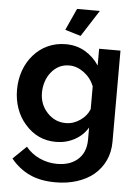

<svg xmlns="http://www.w3.org/2000/svg" viewBox="-62 -777 758 1048"><g transform="rotate(5 317.0 -253.5)"><path d="M317 -730 263 -611 349 -585 442 -730ZM439 -91V-25Q439 48 392 87Q350 122 282 122Q231 122 185.5 101Q140 80 110 43L37 114Q81 168 140 195.5Q199 223 282 223Q345 223 398.5 206Q452 189 491 157Q530 124 551.5 78Q573 32 573 -25V-524H456V-432Q425 -479 378.5 -506Q332 -533 273 -533Q220 -533 175 -512.5Q130 -492 97 -454Q64 -417 46.5 -367.5Q29 -318 29 -262Q29 -208 46 -160Q63 -112 95 -76Q163 3 265 3Q320 3 366.5 -22Q413 -47 439 -91ZM208 -149Q166 -194 166 -258Q166 -289 175.5 -318.5Q185 -348 203 -370Q242 -419 302 -419Q344 -419 382.5 -390.5Q421 -362 439 -317V-192Q425 -155 389 -130Q352 -104 310 -104Q250 -104 208 -149Z"/></g></svg>

Font: RT Raleway Bold
Style: Regular
Weight: 400
Designer: Matt McInerney, Pablo Impallari, Rodrigo Fuenzalida — Edited by Milan Moffatt in April 2016
Foundry: Matt McInerney, Pablo Impallari, Rodrigo Fuenzalida — Edited by Milan Moffatt in April 2016
Version: Version 3.001